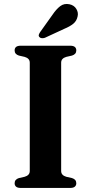

<svg xmlns="http://www.w3.org/2000/svg" viewBox="-20 -925 448 945"><path d="M281 -83.5Q281 -72.5 287.5 -65.5Q294 -58.5 306 -55L334.5 -48.5Q355.5 -42 355.5 -23Q355.5 -12.5 348.2 -6.2Q341 0 325.5 0H82Q66.5 0 59.2 -6.2Q52 -12.5 52 -23Q52 -42 73 -48.5L101.5 -55Q113.5 -58.5 120 -65.5Q126.5 -72.5 126.5 -83.5V-616.5Q126.5 -627.5 120 -634.5Q113.5 -641.5 101.5 -645L73 -651.5Q52 -658 52 -677Q52 -688 59.2 -694Q66.5 -700 82 -700H325.5Q341 -700 348.2 -694Q355.5 -688 355.5 -677Q355.5 -658 334.5 -651.5L306 -645Q294 -641.5 287.5 -634.5Q281 -627.5 281 -616.5ZM238.5 -852.5Q257 -880 276.5 -894.8Q296 -909.5 322 -904Q345 -899 355.8 -881Q366.5 -863 362 -844.5Q357.5 -822 340.8 -808.2Q324 -794.5 296 -783L201 -739Q194 -736.5 186.2 -737Q178.5 -737.5 174 -742.5Q169 -748 171.2 -754.5Q173.5 -761 177.5 -767Z"/></svg>

Font: Fraunces SemiBold
Style: Regular
Weight: 600
Version: Version 1.000;[b76b70a41]